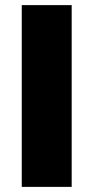

<svg xmlns="http://www.w3.org/2000/svg" viewBox="-20 -730 365 750"><path d="M260 0V-710H65V0Z"/></svg>

Font: Raleway Black
Style: Regular
Weight: 900
Designer: Matt McInerney, Pablo Impallari, Rodrigo Fuenzalida
Foundry: Matt McInerney, Pablo Impallari, Rodrigo Fuenzalida
Version: Version 3.000g; ttfautohint (v1.5) -l 8 -r 28 -G 28 -x 14 -D